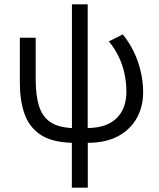

<svg xmlns="http://www.w3.org/2000/svg" viewBox="-20 -660 738 890"><path d="M313 210V2Q217.5 -1 165.5 -37Q113.5 -73 92.8 -134.8Q72 -196.5 72 -276.5V-485H145.5V-291.5Q145.5 -218.5 160.5 -169.5Q175.5 -120.5 212 -95Q248.5 -69.5 313.5 -66.5V-640H386.5V-66.5Q432.5 -67 466.5 -79.2Q500.5 -91.5 522.5 -114Q544.5 -136.5 555.2 -167Q566 -197.5 566 -234Q566 -277.5 557 -319Q548 -360.5 529.8 -398.2Q511.5 -436 484.5 -468L549 -500.5Q595.5 -443.5 619.5 -373Q643.5 -302.5 643.5 -232.5Q643.5 -166 614.2 -113Q585 -60 527.8 -29Q470.5 2 387 2V210Z"/></svg>

Font: Geologica Roman ExtraLight
Style: Regular
Weight: 250
Designer: Sindre Bremnes, Frode Helland
Foundry: Monokrom Skriftforlag AS
Version: Version 1.010;gftools[0.9.28]